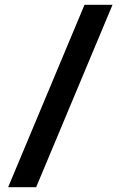

<svg xmlns="http://www.w3.org/2000/svg" viewBox="-20 -710 504 802"><path d="M131 72H14L333 -690H450Z"/></svg>

Font: exo2condensed_b
Style: Bold
Weight: 700
Width: 3
Designer: Natanael Gama
Version: Version 1.001;PS 001.001;hotconv 1.0.70;makeotf.lib2.5.58329